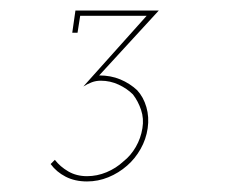

<svg xmlns="http://www.w3.org/2000/svg" viewBox="-20 -720 459 364"><path d="M138 -556Q146 -561 154 -564Q162 -567 171 -567Q189 -567 205 -559.5Q221 -552 232 -541Q242 -528 247.5 -511.5Q253 -495 250 -477Q247 -458 237.5 -441.5Q228 -425 214 -414Q200 -401 182 -393.5Q164 -386 145 -386Q125 -386 109.5 -395Q94 -404 84 -417L76 -409Q87 -394 104.5 -385Q122 -376 145 -376Q166 -376 185.5 -384Q205 -392 221 -406Q236 -419 246.5 -437.5Q257 -456 260 -477Q263 -498 257.5 -517Q252 -536 240 -549Q226 -562 208 -569.5Q190 -577 168 -577L281 -700H123L117 -658H127L132 -690H258Z"/></svg>

Font: Josefin Slab Thin ExtraLight
Style: Italic
Weight: 250
Italic angle: -12°
Version: Version 2.000